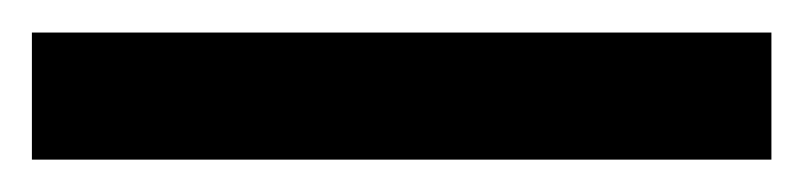

<svg xmlns="http://www.w3.org/2000/svg" viewBox="-21 -20 495 118"><path d="M453.1 0V78.1H-1.4V0Z"/></svg>

Font: Inter Zeller
Style: Regular
Weight: 400
Designer: Rasmus Andersson; Joe Bland
Foundry: zeller
Version: Version 3.015;git-dec3a8cb1